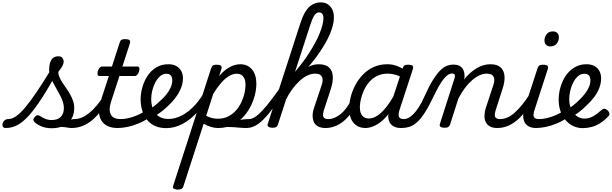

<svg xmlns="http://www.w3.org/2000/svg" viewBox="-197 -1059 5143 1614"><path d="M-148 17Q-167 17 -173 5.5Q-179 -6 -175.5 -20.5Q-172 -35 -159.5 -46.5Q-147 -58 -128 -58Q-98 -58 -64 -80.5Q-30 -103 13 -153.5Q56 -204 112.5 -287.5Q169 -371 243 -494L292 -468Q218 -332 158 -239Q98 -146 47.5 -89.5Q-3 -33 -50 -8Q-97 17 -148 17ZM238 19Q188 19 150.5 3Q113 -13 94 -32Q84 -42 83.5 -52.5Q83 -63 97 -78Q108 -90 118.5 -90.5Q129 -91 143 -82Q157 -72 182 -61Q207 -50 237 -50Q289 -50 314.5 -77Q340 -104 340 -152Q340 -177 331 -204Q322 -231 307.5 -258.5Q293 -286 277.5 -313Q262 -340 247.5 -367.5Q233 -395 224.5 -420Q216 -445 216 -468Q216 -527 235 -556.5Q254 -586 293 -586Q316 -586 327 -572.5Q338 -559 338 -541Q338 -523 327 -503.5Q316 -484 293 -454Q293 -433 302.5 -411Q312 -389 327 -365.5Q342 -342 359.5 -317.5Q377 -293 392 -266.5Q407 -240 417 -211.5Q427 -183 427 -152Q427 -70 374.5 -25.5Q322 19 238 19ZM407 17Q388 17 367 13Q346 9 320 8Q294 7 260 13L292 -17Q321 -29 347 -38.5Q373 -48 395 -53Q417 -58 430 -58Q439 -58 441.5 -46.5Q444 -35 440.5 -20.5Q437 -6 428 5.5Q419 17 407 17Z M406 17Q392 17 385.5 5.5Q379 -6 381.5 -20.5Q384 -35 396 -46.5Q408 -58 429 -58Q460 -58 491 -71Q522 -84 554 -110Q586 -136 619 -175.5Q652 -215 686 -268Q695 -282 706.5 -281Q718 -280 725 -270.5Q732 -261 727 -249Q692 -181 654.5 -131Q617 -81 576.5 -48Q536 -15 493.5 1Q451 17 406 17Z M790 17Q741 17 706.5 0Q672 -17 654 -48Q636 -79 635 -121.5Q634 -164 651 -215L718 -420H639Q628 -420 624 -430Q620 -440 625 -460Q631 -480 641 -490Q651 -500 661 -500H744L808 -698Q814 -718 823.5 -724Q833 -730 853 -730Q884 -730 892.5 -720.5Q901 -711 894 -691L832 -500H958Q969 -500 973.5 -490.5Q978 -481 972 -460Q967 -441 957 -430.5Q947 -420 936 -420H807L737 -205Q725 -169 725 -141Q725 -113 735.5 -94.5Q746 -76 766 -67Q786 -58 814 -58Q828 -58 833.5 -46.5Q839 -35 837 -20.5Q835 -6 823 5.5Q811 17 790 17Z M793 17Q774 17 768 5.5Q762 -6 766.5 -20.5Q771 -35 784 -46.5Q797 -58 816 -58Q864 -58 919 -76Q974 -94 1028 -128Q1039 -136 1049 -130.5Q1059 -125 1065 -113Q1071 -101 1070.5 -88.5Q1070 -76 1060 -70Q1011 -39 963 -19.5Q915 0 872 8.5Q829 17 793 17Z M1027 -121Q1061 -138 1091.5 -161Q1122 -184 1147 -209Q1177 -234 1200.5 -263.5Q1224 -293 1237.5 -323.5Q1251 -354 1251 -382Q1251 -410 1239 -424.5Q1227 -439 1200 -439Q1186 -439 1179.5 -451Q1173 -463 1174.5 -479Q1176 -495 1187 -507Q1198 -519 1219 -519Q1258 -519 1285.5 -503.5Q1313 -488 1327 -461.5Q1341 -435 1341 -401Q1341 -357 1322.5 -313.5Q1304 -270 1272 -229.5Q1240 -189 1199 -153Q1169 -125 1132.5 -101Q1096 -77 1058 -57Z M1201 18Q1156 18 1120.5 5.5Q1085 -7 1060 -30Q1035 -53 1018 -83.5Q1001 -114 993 -149.5Q985 -185 985 -222Q985 -274 1000 -326.5Q1015 -379 1044.5 -423Q1074 -467 1117.5 -493Q1161 -519 1219 -519Q1230 -519 1233.5 -507Q1237 -495 1233.5 -479Q1230 -463 1221.5 -451Q1213 -439 1201 -439Q1173 -439 1150 -419.5Q1127 -400 1110 -368.5Q1093 -337 1083.5 -299.5Q1074 -262 1074 -226Q1074 -195 1081.5 -165Q1089 -135 1106 -111.5Q1123 -88 1151 -73.5Q1179 -59 1220 -59Q1276 -59 1333 -89Q1390 -119 1442.5 -176Q1495 -233 1536 -315Q1540 -323 1551.5 -322.5Q1563 -322 1571.5 -314.5Q1580 -307 1573 -291Q1529 -192 1468 -123Q1407 -54 1338.5 -18Q1270 18 1201 18Z M1863 17Q1841 17 1817.5 14.5Q1794 12 1768 10Q1742 8 1710 8Q1678 8 1639 13L1671 -20Q1702 -28 1733.5 -35Q1765 -42 1794 -47Q1823 -52 1846.5 -55Q1870 -58 1886 -58Q1895 -58 1897.5 -46.5Q1900 -35 1896 -20.5Q1892 -6 1883.5 5.5Q1875 17 1863 17ZM1296 535Q1280 535 1266 528Q1252 521 1259 502L1577 -483Q1584 -503 1593.5 -509Q1603 -515 1622 -515Q1653 -515 1661.5 -505.5Q1670 -496 1663 -476L1645 -419Q1677 -457 1708 -478.5Q1739 -500 1767.5 -509.5Q1796 -519 1821 -519Q1885 -519 1921.5 -475Q1958 -431 1958 -355Q1958 -309 1945 -258Q1932 -207 1906 -158Q1880 -109 1841.5 -69.5Q1803 -30 1752 -6.5Q1701 17 1637 17Q1605 17 1573.5 7Q1542 -3 1515 -19L1344 509Q1340 522 1329.5 528.5Q1319 535 1296 535ZM1536 -85Q1563 -72 1586.5 -66.5Q1610 -61 1635 -61Q1684 -61 1722 -80.5Q1760 -100 1787.5 -131.5Q1815 -163 1832.5 -200.5Q1850 -238 1858.5 -276Q1867 -314 1867 -345Q1867 -375 1858.5 -396Q1850 -417 1833.5 -428Q1817 -439 1792 -439Q1761 -439 1728 -419.5Q1695 -400 1662 -362Q1629 -324 1596 -271Z M1873 17Q1854 17 1848 5.5Q1842 -6 1846.5 -20.5Q1851 -35 1864 -46.5Q1877 -58 1896 -58Q1918 -58 1945 -74.5Q1972 -91 2006 -127Q2040 -163 2083.5 -220Q2127 -277 2183 -358Q2194 -374 2206 -369Q2218 -364 2222.5 -348.5Q2227 -333 2215 -315Q2151 -219 2102.5 -155Q2054 -91 2015.5 -53Q1977 -15 1943 1Q1909 17 1873 17Z M2540 17Q2502 17 2477.5 4Q2453 -9 2442 -32.5Q2431 -56 2431 -86.5Q2431 -117 2443 -152L2507 -344Q2517 -374 2514.5 -395.5Q2512 -417 2496.5 -428.5Q2481 -440 2451 -440Q2420 -440 2386.5 -424Q2353 -408 2320.5 -378Q2288 -348 2258.5 -307.5Q2229 -267 2205 -218L2195 -287Q2234 -345 2270 -388.5Q2306 -432 2341 -461Q2376 -490 2411 -504.5Q2446 -519 2482 -519Q2539 -519 2568 -493Q2597 -467 2600.5 -420Q2604 -373 2584 -311L2529 -143Q2513 -95 2521.5 -76.5Q2530 -58 2563 -58Q2577 -58 2583 -46.5Q2589 -35 2586.5 -20.5Q2584 -6 2572.5 5.5Q2561 17 2540 17ZM2092 15Q2076 15 2062 8Q2048 1 2054 -18L2330 -870Q2359 -959 2400.5 -999Q2442 -1039 2500 -1039Q2533 -1039 2557.5 -1023.5Q2582 -1008 2596 -980Q2610 -952 2610 -913Q2610 -881 2601 -845Q2592 -809 2575 -769.5Q2558 -730 2533.5 -688.5Q2509 -647 2479 -603.5Q2449 -560 2412 -516.5Q2375 -473 2334 -430.5Q2293 -388 2248 -347L2139 -11Q2135 2 2125 8.5Q2115 15 2092 15ZM2283 -455Q2316 -494 2347 -535Q2378 -576 2404.5 -618Q2431 -660 2453 -700.5Q2475 -741 2490 -778.5Q2505 -816 2513.5 -849Q2522 -882 2522 -908Q2522 -923 2517.5 -933.5Q2513 -944 2505 -949.5Q2497 -955 2485 -955Q2473 -955 2461 -946.5Q2449 -938 2437.5 -916.5Q2426 -895 2414 -858Z M2540 17Q2526 17 2519.5 5.5Q2513 -6 2515.5 -20.5Q2518 -35 2530 -46.5Q2542 -58 2563 -58Q2589 -58 2615.5 -69Q2642 -80 2668 -101.5Q2694 -123 2716 -153Q2738 -183 2755 -220Q2760 -235 2772.5 -234.5Q2785 -234 2794.5 -224.5Q2804 -215 2800 -201Q2782 -150 2754 -109.5Q2726 -69 2692 -41Q2658 -13 2619 2Q2580 17 2540 17Z M2876 17Q2833 17 2802 -2.5Q2771 -22 2754.5 -59Q2738 -96 2738 -146Q2738 -190 2750.5 -241Q2763 -292 2788.5 -341Q2814 -390 2852.5 -430.5Q2891 -471 2943 -495Q2995 -519 3061 -519Q3104 -519 3145 -502.5Q3186 -486 3219 -461L3206 -392Q3163 -420 3129.5 -430Q3096 -440 3063 -440Q3012 -440 2973.5 -421Q2935 -402 2907.5 -370Q2880 -338 2862.5 -300Q2845 -262 2836.5 -224.5Q2828 -187 2828 -157Q2828 -126 2837 -105.5Q2846 -85 2863 -74Q2880 -63 2905 -63Q2940 -63 2977 -88Q3014 -113 3051.5 -160.5Q3089 -208 3123 -273L3145 -229Q3101 -134 3052 -80Q3003 -26 2957.5 -4.5Q2912 17 2876 17ZM3175 17Q3137 17 3113 4Q3089 -9 3077.5 -32.5Q3066 -56 3066.5 -86.5Q3067 -117 3078 -152L3187 -483Q3194 -503 3203.5 -509Q3213 -515 3232 -515Q3263 -515 3271.5 -505.5Q3280 -496 3273 -476L3164 -143Q3148 -95 3157 -76.5Q3166 -58 3198 -58Q3212 -58 3217.5 -46.5Q3223 -35 3221 -20.5Q3219 -6 3207.5 5.5Q3196 17 3175 17Z M3177 17Q3166 17 3163 5.5Q3160 -6 3164 -20.5Q3168 -35 3177.5 -46.5Q3187 -58 3199 -58Q3215 -58 3234.5 -67Q3254 -76 3275.5 -97Q3297 -118 3321 -154Q3345 -190 3370 -246Q3409 -333 3442 -386Q3475 -439 3504 -467.5Q3533 -496 3559.5 -506Q3586 -516 3612 -516Q3623 -516 3626 -504.5Q3629 -493 3627 -478.5Q3625 -464 3618.5 -452.5Q3612 -441 3602 -441Q3586 -441 3569.5 -430.5Q3553 -420 3534 -397Q3515 -374 3493 -335.5Q3471 -297 3444 -241Q3405 -159 3371.5 -108Q3338 -57 3306.5 -29.5Q3275 -2 3243.5 7.5Q3212 17 3177 17Z M3983 17Q3946 17 3922 4Q3898 -9 3886.5 -32.5Q3875 -56 3875.5 -86.5Q3876 -117 3887 -152L3950 -344Q3960 -374 3957.5 -395.5Q3955 -417 3939.5 -428.5Q3924 -440 3894 -440Q3864 -440 3832 -425Q3800 -410 3768.5 -382Q3737 -354 3708.5 -315.5Q3680 -277 3656 -230L3586 -11Q3582 2 3571.5 8.5Q3561 15 3538 15Q3522 15 3508.5 8Q3495 1 3501 -18L3623 -398Q3630 -419 3625.5 -430Q3621 -441 3603 -441Q3589 -441 3583 -452.5Q3577 -464 3578 -478.5Q3579 -493 3588.5 -504.5Q3598 -516 3613 -516Q3641 -516 3660 -508Q3679 -500 3690 -485Q3701 -470 3705 -450Q3709 -430 3708 -408L3703 -390Q3728 -421 3754.5 -444.5Q3781 -468 3809 -485Q3837 -502 3866.5 -510.5Q3896 -519 3926 -519Q3982 -519 4011 -493Q4040 -467 4044 -420Q4048 -373 4027 -311L3973 -143Q3957 -95 3965.5 -76.5Q3974 -58 4007 -58Q4021 -58 4026.5 -46.5Q4032 -35 4030 -20.5Q4028 -6 4016 5.5Q4004 17 3983 17Z M3984 17Q3970 17 3963.5 5.5Q3957 -6 3959.5 -20.5Q3962 -35 3974 -46.5Q3986 -58 4007 -58Q4037 -58 4067.5 -71Q4098 -84 4129 -111.5Q4160 -139 4193.5 -180Q4227 -221 4262 -277Q4271 -290 4283 -289Q4295 -288 4301.5 -278.5Q4308 -269 4302 -257Q4266 -187 4228 -135Q4190 -83 4150.5 -49.5Q4111 -16 4069.5 0.5Q4028 17 3984 17Z M4310 17Q4273 17 4248.5 4Q4224 -9 4212.5 -32.5Q4201 -56 4201 -86Q4201 -116 4213 -152L4321 -483Q4328 -503 4337.5 -509Q4347 -515 4366 -515Q4397 -515 4405.5 -505.5Q4414 -496 4407 -476L4299 -143Q4282 -95 4291 -76.5Q4300 -58 4333 -58Q4347 -58 4353 -46.5Q4359 -35 4356.5 -20.5Q4354 -6 4342.5 5.5Q4331 17 4310 17ZM4428 -669Q4408 -669 4394 -682Q4380 -695 4380 -720Q4380 -747 4397.5 -771Q4415 -795 4452 -795Q4473 -795 4487 -782.5Q4501 -770 4501 -744Q4501 -717 4483.5 -693Q4466 -669 4428 -669Z M4309 17Q4290 17 4284 5.5Q4278 -6 4282.5 -20.5Q4287 -35 4300 -46.5Q4313 -58 4332 -58Q4380 -58 4435 -76Q4490 -94 4544 -128Q4555 -136 4565 -130.5Q4575 -125 4581 -113Q4587 -101 4586.5 -88.5Q4586 -76 4576 -70Q4527 -39 4479 -19.5Q4431 0 4388 8.5Q4345 17 4309 17Z M4546 -123Q4584 -144 4617 -169.5Q4650 -195 4676 -222Q4701 -246 4721.5 -273Q4742 -300 4754 -328Q4766 -356 4766 -382Q4766 -410 4754 -424.5Q4742 -439 4715 -439Q4684 -439 4660.5 -417.5Q4637 -396 4620.5 -363Q4604 -330 4596 -293.5Q4588 -257 4588 -227Q4588 -190 4598 -159.5Q4608 -129 4626 -107Q4644 -85 4667.5 -73.5Q4691 -62 4717 -62Q4743 -62 4767.5 -71.5Q4792 -81 4815 -98Q4838 -115 4860 -134Q4874 -147 4887 -144.5Q4900 -142 4911 -131Q4924 -119 4926 -105.5Q4928 -92 4915 -79Q4882 -45 4847 -23Q4812 -1 4775.5 8.5Q4739 18 4701 18Q4667 18 4636 6.5Q4605 -5 4580 -26.5Q4555 -48 4536.5 -78Q4518 -108 4508.5 -144.5Q4499 -181 4499 -222Q4499 -261 4508 -302Q4517 -343 4535.5 -382Q4554 -421 4582 -451.5Q4610 -482 4648 -500.5Q4686 -519 4734 -519Q4773 -519 4800.5 -503.5Q4828 -488 4842 -461.5Q4856 -435 4856 -401Q4856 -359 4840.5 -319Q4825 -279 4797.5 -242.5Q4770 -206 4735 -174Q4703 -141 4664 -112Q4625 -83 4581 -60Z"/></svg>

Font: Playwrite CO
Style: Regular
Weight: 400
Designer: Veronika Burian, José Scaglione
Foundry: TypeTogether
Version: Version 1.000